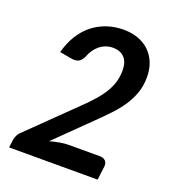

<svg xmlns="http://www.w3.org/2000/svg" viewBox="-133 -833 846 936"><g transform="rotate(20 290.0 -365.0)"><path d="M349.5 -730.5C319.8 -730.5 291.6 -726.1 264.8 -717.2C237.9 -708.4 213.4 -695.3 191.2 -678C169.1 -660.7 149.8 -638.9 133.2 -612.8C116.8 -586.6 104 -556.3 95 -522L156.5 -511C172.5 -508.3 185.2 -509.4 194.5 -514.2C203.8 -519.1 212.2 -529 219.5 -544C223.8 -556.3 229.6 -567.8 236.8 -578.2C243.9 -588.8 252.2 -597.8 261.8 -605.5C271.2 -613.2 281.8 -619.2 293.2 -623.5C304.8 -627.8 317 -630 330 -630C355.7 -630 375.7 -622.5 390 -607.5C404.3 -592.5 411.5 -570.5 411.5 -541.5C411.5 -520.2 408.8 -500.2 403.2 -481.5C397.8 -462.8 389.5 -444.4 378.5 -426.2C367.5 -408.1 353.8 -389.6 337.2 -370.8C320.8 -351.9 301.3 -331.8 279 -310.5L52 -89C43.3 -81.7 36.9 -73.6 32.8 -64.8C28.6 -55.9 26 -47.5 25 -39.5L20 0H479L488 -71C489.3 -83 486.7 -92.7 480 -100C473.3 -107.3 463.7 -111 451 -111H288.5C274.5 -111 259.2 -109.5 242.8 -106.5C226.2 -103.5 209.5 -99.7 192.5 -95L368 -267C390.7 -289 412.1 -310.6 432.2 -331.8C452.4 -352.9 470.1 -374.8 485.2 -397.2C500.4 -419.8 512.4 -443.6 521.2 -468.8C530.1 -493.9 534.5 -521.7 534.5 -552C534.5 -578.7 530.2 -603 521.5 -625C512.8 -647 500.5 -665.8 484.5 -681.5C468.5 -697.2 449.1 -709.2 426.2 -717.8C403.4 -726.2 377.8 -730.5 349.5 -730.5Z"/></g></svg>

Font: Lato
Style: Bold Italic
Weight: 700
Italic angle: -7°
Designer: Lukasz Dziedzic
Foundry: tyPoland Lukasz Dziedzic
Version: Version 2.007; 2014-02-27